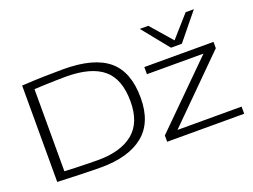

<svg xmlns="http://www.w3.org/2000/svg" viewBox="-117 -1047 1730 1314"><g transform="rotate(-20 747.5 -390.0)"><path d="M419 10Q348 10 266.5 7Q185 4 102 1V-701Q187 -706 259.5 -708Q332 -710 403 -710Q626 -710 731 -622.5Q836 -535 836 -345Q836 -165 727.5 -77.5Q619 10 419 10ZM415 -44Q582 -44 672 -117.5Q762 -191 762 -346Q762 -509 674 -582.5Q586 -656 403 -656Q374 -656 335 -655Q296 -654 253.5 -652.5Q211 -651 173 -649V-51Q206 -49 251.5 -47.5Q297 -46 341.5 -45Q386 -44 415 -44ZM903 0V-46L1343 -482H931V-534H1435V-488L997 -52H1464V0ZM1385 -790 1227 -596H1148L991 -790H1053L1188 -635L1325 -790Z"/></g></svg>

Font: Georama Extended Light
Style: Regular
Weight: 300
Width: 7
Designer: Jean-Baptiste Levee
Foundry: Production Type
Version: Version 1.000